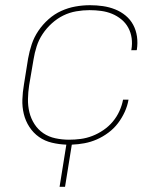

<svg xmlns="http://www.w3.org/2000/svg" viewBox="-20 -548 640 738"><path d="M209 170 235 8Q207 7 179.5 0.5Q152 -6 130 -21.5Q108 -37 93 -60Q78 -83 71.5 -110Q65 -137 66 -165.5Q67 -194 72 -223L88 -323Q93 -351 102 -378Q111 -405 127.5 -429.5Q144 -454 166.5 -474Q189 -494 215.5 -506Q242 -518 270 -523Q298 -528 326 -528Q351 -528 375.5 -524.5Q400 -521 422.5 -512Q445 -503 463 -488Q481 -473 492 -452.5Q503 -432 506.5 -407.5Q510 -383 506 -357L505 -355H484L485 -357Q489 -380 486 -401.5Q483 -423 473 -441.5Q463 -460 446.5 -473.5Q430 -487 410.5 -495Q391 -503 369 -506Q347 -509 324 -509Q299 -509 273 -504.5Q247 -500 223.5 -488.5Q200 -477 179.5 -458.5Q159 -440 144 -417.5Q129 -395 121 -370Q113 -345 109 -320L92 -220Q88 -194 87.5 -167.5Q87 -141 93 -116.5Q99 -92 112.5 -71Q126 -50 146.5 -36Q167 -22 193 -16.5Q219 -11 245 -11Q268 -11 290.5 -14Q313 -17 335 -25.5Q357 -34 377.5 -48Q398 -62 413.5 -80.5Q429 -99 439 -121Q449 -143 453 -165H474Q470 -141 459.5 -118Q449 -95 433.5 -74.5Q418 -54 396.5 -38Q375 -22 352 -12Q329 -2 305 2.5Q281 7 256 8L230 170Z"/></svg>

Font: Iosevka Thin Extended Oblique
Style: Regular
Weight: 100
Width: 7
Italic angle: -9°
Monospace: yes
Designer: Belleve Invis
Foundry: Belleve Invis
Version: Version 32.5.0; ttfautohint (v1.8.4)